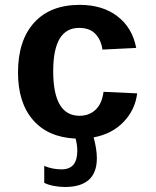

<svg xmlns="http://www.w3.org/2000/svg" viewBox="-20 -558 640 786"><path d="M296.4 59.6Q296.4 35.6 289.6 9.3Q177.2 4.4 115.5 -66.4Q53.7 -137.2 53.7 -261.2Q53.7 -392.1 119.6 -465.1Q185.5 -538.1 306.6 -538.1Q399.9 -538.1 460.9 -491.2Q522 -444.3 537.6 -361.8L399.4 -355Q393.6 -395.5 370.1 -419.7Q346.7 -443.8 303.7 -443.8Q197.8 -443.8 197.8 -266.6Q197.8 -84 305.7 -84Q344.7 -84 371.1 -108.6Q397.5 -133.3 403.8 -182.1L541.5 -175.8Q533.2 -107.9 485.6 -58.6Q438 -9.3 363.3 4.4Q376.5 52.2 376.5 89.8Q376.5 207.5 245.6 207.5Q224.1 207.5 200.4 203.1Q176.8 198.7 161.1 190.4V121.1Q194.3 135.3 232.4 135.3Q296.4 135.3 296.4 59.6Z"/></svg>

Font: Liberation Mono
Style: Bold
Weight: 700
Monospace: yes
Designer: Steve Matteson
Foundry: Ascender Corporation
Version: Version 2.1.5